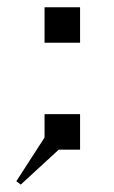

<svg xmlns="http://www.w3.org/2000/svg" viewBox="-20 -472 313 528"><path d="M102.5 -354.5V-452.1H200.2V-354.5ZM37.1 35.6 24.9 26.4 102.5 -93.8V-158.2H200.2V-60.5H141.6Z"/></svg>

Font: Kay Pho Du
Style: Regular
Weight: 400
Designer: Victor Gaultney, Khu Oo Reh
Foundry: SIL International
Version: Version 3.000